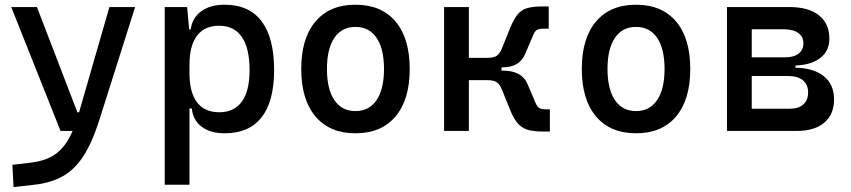

<svg xmlns="http://www.w3.org/2000/svg" viewBox="-20 -547 3556 802"><path d="M36.6 234.4 31.7 141.6 112.8 131.8Q164.1 125.5 200.4 104Q236.8 82.5 262.7 40.3Q288.6 -2 308.1 -70.3L437 -517.6H544.4L395 -45.9Q365.7 46.9 329.3 103.5Q293 160.2 243.4 188.5Q193.8 216.8 124.5 224.6ZM232.9 0 26.9 -517.6H134.3L303.2 -78.1H318.8V0Z M668 224.6V-517.6H761.7L771.5 -408.2V224.6ZM918.5 9.8Q858.9 9.8 822.5 -17.6Q786.1 -44.9 781.2 -93.8H736.3L771.5 -241.2Q771.5 -161.1 803 -119.6Q834.5 -78.1 895.5 -78.1Q958 -78.1 990.2 -122.6Q1022.5 -167 1022.5 -253.9Q1022.5 -345.7 990.2 -392.6Q958 -439.5 895.5 -439.5Q834.5 -439.5 803 -397.9Q771.5 -356.4 771.5 -276.4L736.3 -423.8H776.4Q783.2 -472.7 820.6 -500Q857.9 -527.3 918.5 -527.3Q1020.5 -527.3 1072.8 -458Q1125 -388.7 1125 -253.9Q1125 -124 1072.8 -57.1Q1020.5 9.8 918.5 9.8Z M1464.8 9.8Q1357.4 9.8 1297.9 -60.5Q1238.3 -130.9 1238.3 -258.8Q1238.3 -387.2 1297.9 -457.3Q1357.4 -527.3 1464.8 -527.3Q1572.8 -527.3 1632.1 -457.3Q1691.4 -387.2 1691.4 -258.8Q1691.4 -130.9 1632.1 -60.5Q1572.8 9.8 1464.8 9.8ZM1464.8 -83Q1522 -83 1553 -128.9Q1584 -174.8 1584 -258.8Q1584 -343.3 1553 -388.9Q1522 -434.6 1464.8 -434.6Q1407.7 -434.6 1376.7 -388.9Q1345.7 -343.3 1345.7 -258.8Q1345.7 -174.8 1376.7 -128.9Q1407.7 -83 1464.8 -83Z M2019.5 -265.6 2012.2 -305.2Q2043.5 -305.2 2055.9 -314.7Q2068.4 -324.2 2076.7 -345.2L2110.4 -428.7Q2125.5 -466.3 2141.6 -486.1Q2157.7 -505.9 2181.6 -512.9Q2205.6 -520 2243.7 -520H2272V-427.2H2251Q2232.9 -427.2 2223.6 -422.4Q2214.4 -417.5 2207.5 -400.9L2173.3 -320.8Q2161.1 -293 2137.9 -279.3Q2114.7 -265.6 2075.2 -265.6ZM1835 0V-517.6H1938.5V0ZM1931.2 -212.4V-305.2H2074.7V-212.4ZM2248.5 2.4Q2210.4 2.4 2185.3 -4.6Q2160.2 -11.7 2142.8 -31.5Q2125.5 -51.3 2110.4 -88.9L2076.7 -172.4Q2068.4 -193.4 2055.9 -202.9Q2043.5 -212.4 2012.2 -212.4L2019.5 -252H2080.1Q2159.2 -252 2183.1 -196.8L2217.3 -116.7Q2224.1 -100.1 2233.4 -95.2Q2242.7 -90.3 2260.7 -90.3H2276.9V2.4Z M2636.7 9.8Q2529.3 9.8 2469.7 -60.5Q2410.2 -130.9 2410.2 -258.8Q2410.2 -387.2 2469.7 -457.3Q2529.3 -527.3 2636.7 -527.3Q2744.6 -527.3 2804 -457.3Q2863.3 -387.2 2863.3 -258.8Q2863.3 -130.9 2804 -60.5Q2744.6 9.8 2636.7 9.8ZM2636.7 -83Q2693.8 -83 2724.9 -128.9Q2755.9 -174.8 2755.9 -258.8Q2755.9 -343.3 2724.9 -388.9Q2693.8 -434.6 2636.7 -434.6Q2579.6 -434.6 2548.6 -388.9Q2517.6 -343.3 2517.6 -258.8Q2517.6 -174.8 2548.6 -128.9Q2579.6 -83 2636.7 -83Z M3113.3 0V-92.8H3279.3Q3315.4 -92.8 3335.4 -110.6Q3355.5 -128.4 3355.5 -161.1Q3355.5 -193.8 3333.7 -211.7Q3312 -229.5 3272.5 -229.5H3103.5V-264.2H3296.9Q3376.5 -264.2 3420.2 -229.5Q3463.9 -194.8 3463.9 -131.8Q3463.9 -68.8 3422.9 -34.4Q3381.8 0 3307.6 0ZM3016.6 0V-517.6H3120.1V0ZM3080.1 -243.2V-291H3302.7V-243.2ZM3103.5 -272.9V-307.6H3259.8Q3295.9 -307.6 3315.9 -323Q3335.9 -338.4 3335.9 -366.2Q3335.9 -394 3314.2 -409.4Q3292.5 -424.8 3252.9 -424.8H3113.3V-517.6H3277.3Q3356.9 -517.6 3400.6 -483.2Q3444.3 -448.7 3444.3 -385.7Q3444.3 -332 3403.3 -302.5Q3362.3 -272.9 3288.1 -272.9Z"/></svg>

Font: Cascadia Code
Style: Regular
Weight: 400
Designer: Aaron Bell
Foundry: Saja Typeworks
Version: Version 2404.023